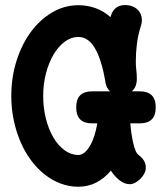

<svg xmlns="http://www.w3.org/2000/svg" viewBox="-20 -667 642 738"><path d="M404.8 -601.1Q405.3 -601.6 405.3 -603.5Q418 -647.5 460 -647.5Q476.1 -647.5 488.3 -642.8Q500.5 -638.2 508.8 -630.1Q517.1 -622.1 521.2 -611.6Q525.4 -601.1 525.4 -589.4Q525.4 -577.6 521.5 -566.9Q510.7 -533.2 506.3 -498.8Q502 -464.4 502 -429.7Q502 -422.9 502.4 -414.8Q502.9 -406.7 503.9 -398.4Q504.9 -390.1 505.4 -382.1Q505.9 -374 505.9 -364.3Q505.9 -331.5 486.3 -315.9H517.6Q578.6 -315.9 578.6 -254.4Q578.6 -192.9 517.6 -192.9H481Q482.4 -172.9 485.4 -153.1Q488.3 -133.3 492.2 -116.5Q496.1 -99.6 501.2 -87.6Q506.3 -75.7 512.7 -71.3Q540.5 -50.8 540.5 -22.9Q540.5 -11.2 534.7 0Q528.8 11.2 519.5 20.5Q510.3 29.8 499.5 35.4Q488.8 41 479.5 41Q459 41 440.2 26.6Q421.4 12.2 406.2 -11.2Q354 50.8 281.2 50.8Q245.6 50.8 212.6 38.3Q179.7 25.9 150.9 2.9Q122.1 -20 98.6 -51.8Q75.2 -83.5 58.6 -122.3Q42 -161.1 32.7 -205.6Q23.4 -250 23.4 -297.9Q23.4 -370.1 43.7 -433.8Q64 -497.6 99.1 -544.9Q134.3 -592.3 181.2 -619.6Q228 -647 281.2 -647Q315.9 -647 347.2 -635.7Q378.4 -624.5 404.8 -601.1ZM272.9 -254.4Q272.9 -315.9 333.5 -315.9H403.3Q386.7 -330.1 383.8 -359.4Q369.6 -440.4 344.2 -482.7Q318.8 -524.9 281.2 -524.9Q253.4 -524.9 229 -506.8Q204.6 -488.8 186 -457.5Q167.5 -426.3 156.7 -385Q146 -343.8 146 -297.9Q146 -252 156.5 -210.7Q167 -169.4 185.3 -138.4Q203.6 -107.4 228.3 -89.4Q252.9 -71.3 281.2 -71.3Q293.9 -71.3 305.7 -81.3Q317.4 -91.3 326.9 -108.2Q336.4 -125 343.3 -147Q350.1 -168.9 354 -192.9H333.5Q272.9 -192.9 272.9 -254.4Z"/></svg>

Font: Erica Type
Style: Bold
Weight: 700
Designer: Peter Wiegel
Foundry: Peter Wiegel
Version: Version 1.000 2010 initial release